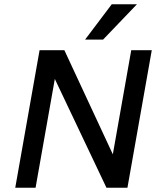

<svg xmlns="http://www.w3.org/2000/svg" viewBox="-20 -887 737 907"><path d="M627 -867 467 -700H382L508 -867ZM600 -650H697L582 0H483L239 -514L148 0H52L167 -650H284L513 -158Z"/></svg>

Font: Overused Grotesk Medium
Style: Italic
Weight: 500
Italic angle: -10°
Version: Version 0.003